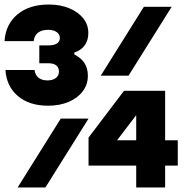

<svg xmlns="http://www.w3.org/2000/svg" viewBox="-44 -830 814 850"><path d="M716 -800 525 -495H402L593 -800ZM348 -305 157 0H34L225 -305ZM345 -494Q345 -456 322.5 -426Q300 -396 260 -379Q220 -362 169 -362Q86 -362 35.5 -404.5Q-15 -447 -20 -520H109Q112 -497 127 -485.5Q142 -474 166 -474Q189 -474 203 -484.5Q217 -495 217 -513Q217 -531 205 -540.5Q193 -550 170 -550H130V-629H170Q195 -629 208 -637.5Q221 -646 221 -662Q221 -678 207 -688Q193 -698 169 -698Q141 -698 124.5 -685.5Q108 -673 105 -648H-24Q-19 -723 33.5 -766.5Q86 -810 172 -810Q223 -810 262.5 -793.5Q302 -777 324.5 -749Q347 -721 347 -684Q347 -652 331.5 -630Q316 -608 285 -597V-589Q316 -573 330.5 -550Q345 -527 345 -494ZM687 -428V-209H743V-97H687V0H559V-97H348V-221L505 -428ZM440 -164V-209H559V-424H638Z"/></svg>

Font: Martian Mono SemiExpanded
Style: Bold
Weight: 700
Width: 6
Designer: Roman Shamin
Foundry: Evil Martians
Version: Version 1.000